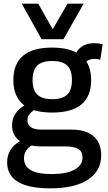

<svg xmlns="http://www.w3.org/2000/svg" viewBox="-20 -809 590 1049"><path d="M265 -194Q208 -194 165 -207Q149 -196 139.5 -183Q130 -170 130 -152Q130 -101 206 -101H368Q450 -101 491.5 -64.5Q533 -28 533 39Q533 125 460.5 172.5Q388 220 255 220Q19 220 19 78Q19 3 89 -38Q46 -68 46 -124Q46 -160 63.5 -186.5Q81 -213 113 -233Q53 -278 53 -371Q53 -549 265 -549Q346 -549 397 -522Q426 -573 497 -573Q520 -573 541 -567L528 -483Q521 -485 512.5 -486Q504 -487 495 -487Q469 -487 452 -473Q478 -432 478 -371Q478 -194 265 -194ZM265 -267Q320 -267 346.5 -291.5Q373 -316 373 -371Q373 -427 346.5 -451.5Q320 -476 265 -476Q211 -476 184.5 -451.5Q158 -427 158 -371Q158 -316 184.5 -291.5Q211 -267 265 -267ZM111 56Q111 98 147.5 120Q184 142 263 142Q343 142 387 118Q431 94 431 51Q431 20 409 5.5Q387 -9 335 -9H209Q178 -9 152 -14Q111 13 111 56ZM437 -789 327 -595H207L99 -789H189L268 -649L349 -789Z"/></svg>

Font: Georama Medium
Style: Regular
Weight: 500
Designer: Jean-Baptiste Levee
Foundry: Production Type
Version: Version 1.000